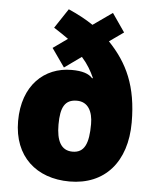

<svg xmlns="http://www.w3.org/2000/svg" viewBox="-54 -908 704 871"><g transform="rotate(5 297.5 -472.5)"><path d="M224 -861 165 -772C188 -757 213 -741 232 -727L166 -680L225 -596L302 -651C329 -621 346 -591 360 -560L357 -558C340 -578 310 -588 261 -588C137 -588 39 -499 39 -336C39 -175 144 -83 295 -83C455 -83 553 -194 553 -374C553 -539 505 -641 418 -732L483 -778L425 -862L337 -800C303 -823 267 -842 224 -861ZM297 -451C348 -451 370 -408 370 -351C370 -262 351 -219 297 -219C244 -219 223 -263 223 -336C223 -416 243 -451 297 -451Z"/></g></svg>

Font: Noto Sans Kannada UI SemiCondensed Black
Style: Regular
Weight: 900
Width: 4
Designer: Jelle Bosma - Monotype Design Team
Foundry: Monotype Imaging Inc.
Version: Version 2.005